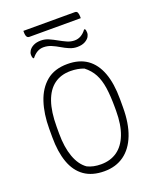

<svg xmlns="http://www.w3.org/2000/svg" viewBox="-184 -1126 1018 1252"><g transform="rotate(-20 325.0 -500.5)"><path d="M330 -720Q412 -720 466 -682Q520 -644 547.5 -570Q575 -496 575 -387V-331Q575 -219 544.5 -140.5Q514 -62 457 -21Q400 20 320 20Q236 20 181.5 -18.5Q127 -57 101 -130Q75 -203 75 -305V-363Q75 -466 101.5 -546.5Q128 -627 184 -673.5Q240 -720 330 -720ZM125 -312Q125 -217 149.5 -149.5Q174 -82 220 -50Q240 -40 263.5 -35Q287 -30 315 -30Q380 -30 427 -63Q474 -96 499.5 -162Q525 -228 525 -325V-345Q525 -428 516.5 -485Q508 -542 486.5 -582.5Q465 -623 425 -654Q404 -662 381 -666Q358 -670 333 -670Q266 -670 219.5 -635.5Q173 -601 149 -532Q125 -463 125 -359ZM429 -848Q453 -848 473.5 -860Q494 -872 510 -894H516Q519 -890 520.5 -883.5Q522 -877 522 -869Q522 -860 520 -854Q518 -848 514 -840Q504 -824 483 -813Q462 -802 430 -802Q403 -802 377 -813Q351 -824 326 -839Q301 -854 275 -865Q249 -876 221 -876Q197 -876 177 -864.5Q157 -853 140 -831H134Q131 -836 129.5 -842Q128 -848 128 -856Q128 -865 130 -871Q132 -877 136 -884Q146 -901 167.5 -912Q189 -923 220 -923Q248 -923 274 -911.5Q300 -900 325.5 -885.5Q351 -871 376.5 -859.5Q402 -848 429 -848ZM135 -1021H492Q506 -1021 510.5 -1009.5Q515 -998 515 -981Q515 -979 515 -976Q515 -973 515 -971H158Q149 -971 144 -976.5Q139 -982 137 -991Q135 -1000 135 -1011Q135 -1013 135 -1016Q135 -1019 135 -1021Z"/></g></svg>

Font: Recursive Casual Light
Style: Regular
Weight: 300
Version: Version 1.047